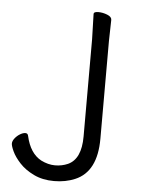

<svg xmlns="http://www.w3.org/2000/svg" viewBox="-52 -747 596 805"><g transform="rotate(5 246.0 -344.0)"><path d="M294 0Q254 17 205.5 17Q157 17 120 -1Q83 -19 60 -44Q37 -69 26.5 -91.5Q16 -114 16 -124.5Q16 -135 25 -146.5Q34 -158 46.5 -165.5Q59 -173 69 -173Q79 -173 81 -162Q97 -90 145 -64Q175 -49 204 -49Q233 -49 258 -60Q313 -85 313 -180V-589L310 -695Q310 -705 329 -705Q348 -705 367 -697.5Q386 -690 386 -677L384 -588V-177Q384 -38 294 0Z"/></g></svg>

Font: LXGW WenKai TC
Style: Regular
Weight: 400
Designer: LXGW / Fontworks Inc.
Foundry: LXGW / Fontworks Inc.
Version: Version 1.330